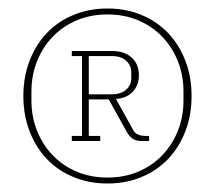

<svg xmlns="http://www.w3.org/2000/svg" viewBox="-20 -730 506 452"><path d="M149 -410H173V-598H149V-610H243Q273 -610 290 -594.5Q307 -579 307 -553Q307 -530 293 -514.5Q279 -499 253 -497L294 -423Q301 -410 324 -410H331V-398H313Q301 -398 293 -403Q285 -408 277 -422L236 -496H189V-410H216V-398H149ZM233 -312Q272 -312 304.5 -325.5Q337 -339 361 -363.5Q385 -388 398.5 -421.5Q412 -455 412 -494V-514Q412 -553 398.5 -586.5Q385 -620 361 -644.5Q337 -669 304.5 -682.5Q272 -696 233 -696Q194 -696 161.5 -682.5Q129 -669 105 -644.5Q81 -620 67.5 -586.5Q54 -553 54 -514V-494Q54 -455 67.5 -421.5Q81 -388 105 -363.5Q129 -339 161.5 -325.5Q194 -312 233 -312ZM233 -298Q190 -298 153.5 -313Q117 -328 91 -355Q65 -382 50 -420Q35 -458 35 -504Q35 -550 50 -588Q65 -626 91 -653Q117 -680 153.5 -695Q190 -710 233 -710Q276 -710 312.5 -695Q349 -680 375 -653Q401 -626 416 -588Q431 -550 431 -504Q431 -458 416 -420Q401 -382 375 -355Q349 -328 312.5 -313Q276 -298 233 -298ZM189 -508H243Q265 -508 277 -519Q289 -530 289 -545V-561Q289 -576 277 -587Q265 -598 243 -598H189Z"/></svg>

Font: IBM Plex Serif Thin
Style: Regular
Weight: 100
Designer: Mike Abbink, Paul van der Laan, Pieter van Rosmalen
Foundry: Bold Monday
Version: Version 3.001